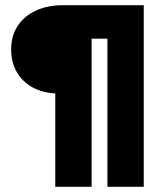

<svg xmlns="http://www.w3.org/2000/svg" viewBox="-20 -720 636 740"><path d="M193 0V-360Q146 -362 107 -382.5Q68 -403 45.5 -441Q23 -479 23 -530Q23 -582 48 -620Q73 -658 118 -679Q163 -700 223 -700H534V0H394V-571H333V0Z"/></svg>

Font: Afrihost Sans Black
Style: Regular
Weight: 900
Foundry: https://www.afrihost.com
Version: Version 1.000